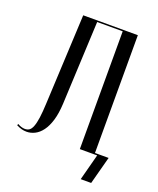

<svg xmlns="http://www.w3.org/2000/svg" viewBox="-117 -568 617 749"><g transform="rotate(20 191.0 -193.0)"><path d="M3.1 -4.2Q13.8 1.6 24.4 4.6Q35.1 7.5 46.1 7.5Q63 7.5 79.8 -0.8Q96.5 -9.1 110 -27.3Q123.5 -45.5 132.2 -74.2Q140.9 -102.9 142.9 -143.4L158.9 -489H264.9V0H325.6V-495H98.8L81 -123.1Q79.4 -86.4 76.1 -62.8Q72.8 -39.1 67.3 -24.9Q61.9 -10.8 54.2 -5.7Q46.6 -0.6 36 -0.6Q29.1 -0.6 21.4 -2.9Q13.6 -5.1 6.1 -9.9ZM351.6 109 382.2 -6H318.6V0H336.9L308.2 109Z"/></g></svg>

Font: Moniqa Black
Style: Regular
Weight: 900
Designer: Rajesh Rajput
Foundry: Rajesh Rajput
Version: Version 1.000